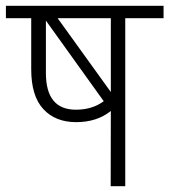

<svg xmlns="http://www.w3.org/2000/svg" viewBox="-35 -643 584 663"><path d="M347.7 -580.1H164.1L347.7 -325.2ZM72.8 -403.8V-580.1H-14.6V-623H529.8V-580.1H397.5V0H347.2L347.7 -259.8Q299.8 -221.2 228 -221.2Q156.2 -221.2 114.5 -266.4Q72.8 -311.5 72.8 -403.8ZM123.5 -390.6Q123.5 -264.2 227.1 -264.2Q283.7 -264.2 323.2 -293.5L123.5 -571.8Z"/></svg>

Font: Yantramanav Light
Style: Regular
Weight: 300
Version: Version 1.001;PS 1.0;hotconv 1.0.72;makeotf.lib2.5.5900; ttf